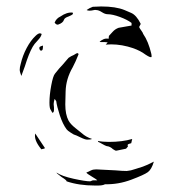

<svg xmlns="http://www.w3.org/2000/svg" viewBox="-20 -506 547 594"><path d="M293 -486Q338 -486 365 -475L386 -466Q402 -459 415 -433V-432Q415 -430 412.5 -426.5Q410 -423 411 -421Q413 -417 417.5 -411Q422 -405 423 -401Q439 -378 448 -340Q449 -336 449 -331Q449 -329 447 -329Q441 -329 423 -342Q405 -354 375 -362Q340 -371 307 -368Q313 -374 313 -375Q309 -376 288 -376Q292 -381 300 -384.5Q308 -388 316 -386L317 -395Q321 -399 328.5 -407.5Q336 -416 347 -420L387 -427V-435Q374 -445 351 -453.5Q328 -462 313 -462Q305 -462 295 -468.5Q285 -475 277 -475Q275 -476 269 -474.5Q263 -473 257 -473Q251 -473 248 -475Q256 -481 267 -485ZM160 -430Q175 -435 178 -445Q180 -451 192 -455Q202 -459 205 -462Q206 -463 205.5 -464.5Q205 -466 205 -467Q187 -469 167 -455Q154 -449 149 -436Q151 -433 154 -431Q157 -429 160 -430ZM41 -290Q41 -284 46 -271L57 -301Q69 -340 81 -361Q86 -370 95 -379Q96 -380 101.5 -386.5Q107 -393 109 -401L104 -403Q98 -403 90 -395Q75 -381 62.5 -357.5Q50 -334 44 -308Q41 -298 41 -290ZM107 -349Q111 -350 112 -353Q113 -358 113 -365Q105 -363 103 -361Q101 -359 102 -354Q105 -349 107 -349ZM150 -278Q164 -296 174 -306Q192 -327 192 -327Q194 -328 196 -329.5Q198 -331 200 -332Q205 -334 208.5 -336Q212 -338 215 -340Q222 -344 223 -338Q214 -315 205 -298Q184 -262 183 -223L182 -183Q182 -152 192 -133Q198 -122 213 -110Q228 -98 233 -94Q246 -82 265 -76Q261 -74 250 -74Q243 -74 229 -81Q215 -88 208 -90Q205 -92 197.5 -96.5Q190 -101 186 -106Q174 -122 165 -149.5Q156 -177 154 -193L149 -200Q146 -190 146 -184L147 -173V-166Q147 -158 142 -157L137 -166Q133 -170 133 -189Q133 -212 138.5 -241.5Q144 -271 150 -278ZM89 -93Q84 -73 108 -44Q110 -45 114 -45.5Q118 -46 119 -48ZM284 -67Q287 -66 296.5 -60.5Q306 -55 310 -54Q321 -53 330 -44Q331 -44 334.5 -41.5Q338 -39 341 -40Q366 -45 370 -46L376 -53Q375 -54 375 -57Q375 -60 379.5 -61Q384 -62 386 -63L389 -76Q358 -67 317 -67Q297 -67 283 -70ZM274 68H283Q298 68 305 64Q346 65 386 50Q426 35 437.5 26.5Q449 18 456 -6Q435 5 422 9.5Q409 14 400 16.5Q391 19 385 21L372 23Q359 23 337 21L297 19L278 18Q268 18 262 21L247 28Q250 32 264.5 40.5Q279 49 281 52H267L259 55Q244 55 207.5 47Q171 39 155 28Q155 30 162 35Q169 40 171 42Q187 52 186 55Q224 68 274 68Z"/></svg>

Font: BM Euljiro oraeorae
Style: Regular
Weight: 400
Designer: Bongjin Kim; Bomjun Kim; Myungsoo Han; Hyesun Chae; Mikyoung Jeong; Wujin Sim; Minjae Kang; Suwha Jang;
Foundry: Sandoll Inc.
Version: Version 1.000;hotconv 1.0.109;makeexe 2.5.65596